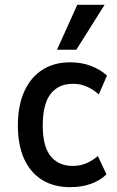

<svg xmlns="http://www.w3.org/2000/svg" viewBox="-20 -766 486 795"><path d="M270 9Q203 9 154.5 -21Q106 -51 80 -108Q54 -165 54 -247Q54 -329 80.5 -387.5Q107 -446 155.5 -477Q204 -508 270 -508Q318 -508 357 -493Q396 -478 423 -453L389 -375Q367 -395 340.5 -407Q314 -419 282 -419Q222 -419 189.5 -377Q157 -335 157 -246Q157 -159 190 -119Q223 -79 281 -79Q314 -79 340 -91Q366 -103 385 -120L421 -44Q395 -19 357 -5Q319 9 270 9ZM216 -560 300 -746H413L296 -560Z"/></svg>

Font: Nunito Sans 7pt Condensed SemiBold
Style: Regular
Weight: 600
Width: 3
Designer: Vernon Adams
Foundry: Vernon Adams
Version: Version 3.101;gftools[0.9.27]